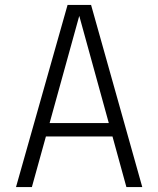

<svg xmlns="http://www.w3.org/2000/svg" viewBox="-20 -760 643 780"><path d="M45 0 254.5 -740H350L558 0H493.5L437 -205.5H166.5L109.5 0ZM181.5 -260H422L302 -695.5Z"/></svg>

Font: Epilogue Light
Style: Regular
Weight: 300
Designer: Tyler Finck
Foundry: Etcetera Type Co
Version: Version 2.111; ttfautohint (v1.8.3)